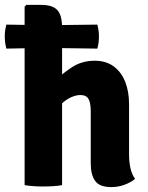

<svg xmlns="http://www.w3.org/2000/svg" viewBox="-38 -756 604 784"><path d="M359.5 -655.5Q363 -641.5 364.5 -631Q366 -620.5 366 -607.5Q366 -593.5 364.5 -582.2Q363 -571 359.5 -557.5L145.5 -560.5L-12 -557.5Q-15.5 -571 -17 -582.2Q-18.5 -593.5 -18.5 -607.5Q-18.5 -620.5 -17 -631Q-15.5 -641.5 -12 -655.5L150 -653ZM215.5 0Q199 3 179 4.2Q159 5.5 138 5.5Q119.5 5.5 100 4.2Q80.5 3 62.5 0V-729L69.5 -736H130.5Q176.5 -736 196 -715Q215.5 -694 215.5 -642ZM489 -125Q489 -96 494.5 -70.2Q500 -44.5 513.5 -25.5Q496.5 -11.5 471 -1.8Q445.5 8 416 8Q369 8 350.8 -17Q332.5 -42 332.5 -88.5V-301.5Q332.5 -335.5 323.5 -351.8Q314.5 -368 289.5 -368Q274 -368 253.8 -359.5Q233.5 -351 213.2 -332.2Q193 -313.5 178 -282V-418.5Q213 -453 254.2 -480.5Q295.5 -508 349 -508Q394.5 -508 425.8 -485.2Q457 -462.5 473 -422.5Q489 -382.5 489 -330Z"/></svg>

Font: Signika Light
Style: Bold
Weight: 700
Version: Version 2.003;gftools[0.9.32]